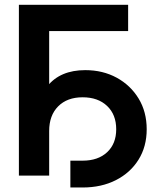

<svg xmlns="http://www.w3.org/2000/svg" viewBox="-20 -748 676 818"><path d="M525.9 -727.5V-615.7H189.5V0H60.5V-727.5ZM279.8 50.8V-63.5H332Q397.9 -63.5 436.5 -99.6Q475.1 -135.7 475.1 -197.3Q475.1 -259.8 436.3 -296.6Q397.5 -333.5 332 -333.5Q266.1 -333.5 227.8 -294.9Q189.5 -256.3 189.5 -189.9H127.4Q127.4 -313 182.1 -381.1Q236.8 -449.2 343.3 -449.2Q418 -449.2 477.1 -417Q536.1 -384.8 570.6 -328.1Q605 -271.5 605 -197.3Q605 -123.5 570.1 -67.6Q535.2 -11.7 473.6 19.5Q412.1 50.8 332 50.8Z"/></svg>

Font: Inter Display SemiBold
Style: Regular
Weight: 600
Designer: Rasmus Andersson
Foundry: rsms
Version: Version 4.001;git-9221beed3